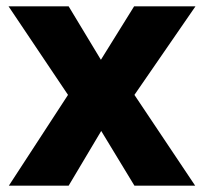

<svg xmlns="http://www.w3.org/2000/svg" viewBox="-20 -587 644 607"><path d="M197 0H8L195 -287L7 -567H197L299 -398L404 -567H598L405 -287L597 0H405L300 -173Z"/></svg>

Font: Open Sauce One Black
Style: Regular
Weight: 900
Designer: Alfredo Marco Pradil
Foundry: Creative Sauce Fz LLC
Version: Version 1.477